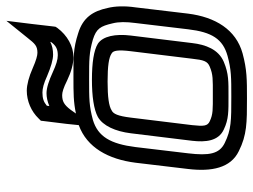

<svg xmlns="http://www.w3.org/2000/svg" viewBox="-118 -656 808 613"><g transform="rotate(-90 286.5 -349.0)"><path d="M520 -321 500 -153C491 -77 469 -42 415 -27C371 -15 346 -15 285 -15C208 -15 180 -15 137 -36C102 -53 96 -86 104 -153L124 -321C134 -400 157 -441 211 -457C256 -469 277 -469 341 -469C404 -469 425 -469 467 -457C502 -446 510 -433 519 -394C524 -374 524 -351 520 -321ZM425 -634C416 -634 401 -638 376 -649C349 -661 323 -668 304 -668C271 -668 238 -654 215 -630L208 -623L207 -614L198 -541L194 -502C122 -476 85 -407 74 -321L54 -153C45 -78 57 -17 111 9C163 35 202 35 279 35C340 35 371 35 423 21C499 0 539 -66 550 -153L570 -321C575 -355 574 -386 568 -410C558 -457 537 -489 487 -504C438 -520 409 -519 347 -519C296 -519 268 -519 231 -511L243 -528C259 -549 270 -555 290 -555C299 -555 313 -551 337 -539C364 -526 390 -519 411 -519C446 -519 481 -539 504 -570L508 -576L509 -583L517 -652L527 -733L473 -666C454 -642 447 -634 425 -634ZM419 -584C435 -584 448 -587 460 -593L459 -590C447 -574 436 -569 417 -569C403 -569 387 -574 363 -585C337 -597 313 -605 296 -605C283 -605 269 -602 255 -596L256 -604C268 -614 279 -618 298 -618C311 -618 327 -614 351 -603C379 -591 403 -584 419 -584ZM406 -140C402 -103 398 -91 381 -84C355 -73 340 -74 292 -74C244 -74 229 -73 206 -84C191 -91 190 -103 194 -140L218 -336C223 -377 230 -392 241 -397C255 -406 284 -410 333 -410C383 -410 410 -406 423 -397C432 -392 435 -377 430 -336L406 -140ZM456 -140 480 -336C486 -385 478 -425 454 -441C433 -454 393 -460 339 -460C286 -460 244 -454 220 -441C192 -425 174 -385 168 -336L144 -140C139 -97 143 -56 180 -39C213 -23 239 -24 286 -24C333 -24 358 -23 396 -39C436 -56 451 -97 456 -140Z"/></g></svg>

Font: Gamestation Text Outline
Style: Italic
Weight: 400
Designer: Jonas Hecksher
Foundry: Jonas Hecksher, Playtypeª, e-types AS
Version: Version 1.003